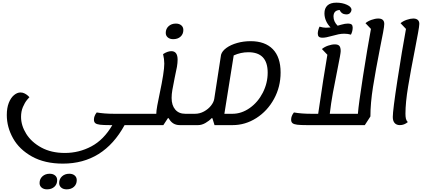

<svg xmlns="http://www.w3.org/2000/svg" viewBox="-20 -914 3177 1441"><path d="M1029 25H915Q757 314 452 314Q316 314 220.5 261Q125 208 78 124Q31 40 31 -51Q31 -104 46 -142Q61 -180 85 -200Q109 -220 134 -220Q151 -220 166 -212Q181 -204 191 -194.5Q201 -185 201 -183Q201 -186 183.5 -165Q166 -144 152 -111Q138 -78 138 -37Q138 28 177 90.5Q216 153 290.5 193.5Q365 234 467 234Q573 234 666 184.5Q759 135 823 25H804Q756 25 731 22Q706 19 695.5 10.5Q685 2 685 -16Q685 -44 706 -70Q762 -60 838 -60H1043ZM277 460Q277 429 298.5 409.5Q320 390 353 390Q378 390 393.5 403Q409 416 409 438Q409 469 388 488Q367 507 333 507Q308 507 292.5 494Q277 481 277 460ZM424 460Q424 429 445.5 409.5Q467 390 500 390Q525 390 540.5 403Q556 416 556 438Q556 469 535 488Q514 507 480 507Q455 507 439.5 494Q424 481 424 460Z M1408 -60 1395 25H1329Q1273 25 1246 -27H1240L1206 25H1027L1040 -60H1153V-61Q1153 -81 1160.5 -122.5Q1168 -164 1178 -210Q1213 -375 1213 -436Q1213 -470 1204 -508Q1238 -530 1266 -530Q1313 -530 1313 -466Q1313 -442 1308 -412.5Q1303 -383 1291 -330Q1279 -270 1273.5 -238.5Q1268 -207 1268 -179Q1268 -124 1295 -92Q1322 -60 1371 -60ZM1224 -667Q1224 -698 1245.5 -717.5Q1267 -737 1300 -737Q1325 -737 1340.5 -724Q1356 -711 1356 -689Q1356 -658 1335 -639Q1314 -620 1280 -620Q1255 -620 1239.5 -633Q1224 -646 1224 -667Z M2086 -370Q2086 -262 2036.5 -171.5Q1987 -81 1904 -28Q1821 25 1726 25H1590L1574 -27H1568Q1550 -7 1522 9Q1494 25 1467 25H1392L1405 -60H1443Q1479 -60 1511 -77.5Q1543 -95 1563.5 -121Q1584 -147 1588 -172L1639 -503Q1647 -531 1679.5 -554.5Q1712 -578 1760 -591.5Q1808 -605 1861 -605Q1969 -605 2027.5 -545Q2086 -485 2086 -370ZM1989 -369Q1989 -522 1844 -522Q1787 -522 1734 -498L1664 -60H1724Q1793 -60 1854.5 -103.5Q1916 -147 1952.5 -218.5Q1989 -290 1989 -369ZM1661 -448 1663 -450Z M2864 -734Q2864 -718 2855 -669.5Q2846 -621 2834 -563Q2799 -385 2779.5 -262Q2760 -139 2760 -40L2718 25H2283Q2235 25 2210.5 22Q2186 19 2175.5 10.5Q2165 2 2165 -16Q2165 -44 2186 -70Q2242 -60 2318 -60H2368Q2384 -174 2405.5 -310.5Q2427 -447 2437 -503L2396 -546Q2415 -562 2442.5 -571.5Q2470 -581 2493 -581Q2517 -581 2527 -569.5Q2537 -558 2537 -530Q2537 -513 2515 -405Q2493 -297 2478.5 -217.5Q2464 -138 2455 -60H2666Q2672 -135 2704.5 -342.5Q2737 -550 2764 -697L2723 -740Q2740 -755 2768 -765Q2796 -775 2819 -775Q2864 -775 2864 -734ZM2627 -707Q2627 -680 2614 -654Q2591 -661 2564 -661Q2541 -661 2520 -656.5Q2499 -652 2470 -644Q2425 -631 2402 -631Q2380 -631 2372.5 -639Q2365 -647 2365 -662Q2365 -684 2378 -714Q2406 -706 2426 -706Q2437 -706 2461 -708Q2439 -730 2427 -757.5Q2415 -785 2415 -814Q2415 -852 2437.5 -873Q2460 -894 2505 -894Q2549 -894 2584 -878Q2619 -862 2618 -839Q2617 -827 2607.5 -816.5Q2598 -806 2580 -806Q2573 -806 2569 -807Q2542 -810 2529 -839Q2483 -836 2483 -790Q2483 -752 2514 -721Q2523 -724 2540 -728.5Q2557 -733 2567.5 -735Q2578 -737 2589 -737Q2612 -737 2619.5 -729.5Q2627 -722 2627 -707Z M3041 2Q3014 25 2981 25Q2956 25 2942 9.5Q2928 -6 2928 -36Q2928 -86 2962.5 -310.5Q2997 -535 3027 -697L2986 -740Q3005 -756 3033 -765.5Q3061 -775 3082 -775Q3103 -775 3115 -765Q3127 -755 3127 -735Q3127 -719 3117.5 -667Q3108 -615 3096 -553Q3063 -386 3043 -264.5Q3023 -143 3023 -61Q3023 -38 3026.5 -23Q3030 -8 3041 2Z"/></svg>

Font: Lemonada Light
Style: Regular
Weight: 300
Designer: Mohamed Gaber (Arabic) Eduardo Tunni (Latin)
Foundry: Kief Type Foundry
Version: Version 3.006